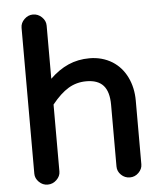

<svg xmlns="http://www.w3.org/2000/svg" viewBox="-53 -772 700 831"><g transform="rotate(-5 297.5 -356.5)"><path d="M67 -39V-673Q67 -694 83.5 -710Q100 -726 121 -726Q143 -726 159.5 -710Q176 -694 176 -673V-442Q214 -479 256 -497.5Q298 -516 348 -516Q403 -516 447 -489Q488 -463 510 -417.5Q532 -372 532 -316V-39Q532 -19 516 -3Q500 13 478 13Q456 13 440 -2.5Q424 -18 424 -39V-307Q424 -364 400 -391Q376 -418 326 -418Q283 -418 248 -397Q213 -376 176 -330V-39Q176 -19 159.5 -3Q143 13 121 13Q99 13 83 -3Q67 -19 67 -39Z"/></g></svg>

Font: 寒蝉全圆体 Bold
Style: Regular
Weight: 700
Designer: Warren2060
      Designed by Motoya company      

      [Varela Round]
      Joe Prince(Latin component); Avraham Cornf
Foundry: ChillType
Version: Version 3.200